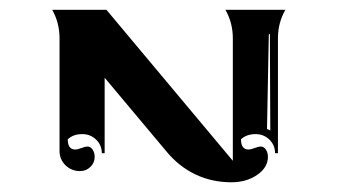

<svg xmlns="http://www.w3.org/2000/svg" viewBox="-20 -489 694 395"><path d="M87.4 -468.8H199L459 -158.2V-410.2Q459 -441.9 443.8 -468.8H567.1Q551.8 -442.1 551.8 -410.2V-173.8H545.9Q545.9 -190.4 534.2 -201.8Q522.5 -213.1 505.9 -213.1Q487.1 -213.1 475.8 -202.4Q475.8 -181.6 491 -181.4Q496.1 -181.4 503.8 -184.4Q511.5 -187.5 516.6 -187.5Q522.7 -187.5 527 -181.3Q531.2 -175 531.2 -166.3Q531.2 -144.5 509.2 -129.3Q487.1 -114 456.1 -114Q416.3 -114 382.6 -129.9Q348.9 -145.8 323.2 -176.5L195.3 -329.1V-173.8H189.5Q189.5 -190.4 177.7 -201.8Q166 -213.1 149.4 -213.1Q130.6 -213.1 119.4 -202.4Q119.4 -181.6 134.5 -181.4Q139.6 -181.4 147.3 -184.4Q155 -187.5 160.2 -187.5Q166.3 -187.5 170.5 -181.3Q174.8 -175 174.8 -166.3Q174.8 -154.1 165.9 -145.5Q157 -137 144.5 -137Q127.2 -137 114.9 -148.9Q102.5 -160.9 102.5 -178V-410.2Q102.5 -441.9 87.4 -468.8ZM529.3 -223.6 536.1 -220.7 535.2 -418.9 533 -418.5Z"/></svg>

Font: AgreloyInT3
Style: Medium
Weight: 400
Designer: gluk
Foundry: gluk
Version: Version 0.27